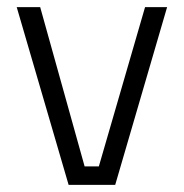

<svg xmlns="http://www.w3.org/2000/svg" viewBox="-20 -520 517 540"><path d="M173 0H304L450 -500H388L258 -52H218L93 -500H27Z"/></svg>

Font: RazerF5 Light
Style: Regular
Weight: 300
Foundry: Razer Inc.
Version: Version 2